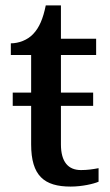

<svg xmlns="http://www.w3.org/2000/svg" viewBox="-20 -679 407 709"><path d="M279 -51C232 -51 205 -81 205 -146V-288H324V-337H205V-476H335V-536H205V-659H149C139 -610 125 -577 103 -554C82 -531 49 -519 20 -519V-476H95V-337H27V-288H95V-146C95 -30 143 10 241 10C283 10 326 0 344 -8V-58C323 -54 303 -51 279 -51Z"/></svg>

Font: Noto Serif Thai Medium
Style: Regular
Weight: 500
Designer: Monotype Design Team
Foundry: Monotype Imaging Inc.
Version: Version 1.901;PS 001.901;hotconv 1.0.88;makeotf.lib2.5.64775